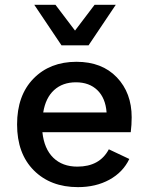

<svg xmlns="http://www.w3.org/2000/svg" viewBox="-20 -766 618 796"><path d="M460 -746.1 347.2 -578.1H234.9L122.1 -746.1H210L291 -639.2L372.1 -746.1ZM303.2 9.8Q189.5 9.8 120.1 -59.8Q50.8 -129.4 50.8 -250Q50.8 -370.6 118.9 -440.2Q187 -509.8 296.9 -509.8Q402.8 -509.8 464.4 -445.3Q525.9 -380.9 525.9 -279.8Q525.9 -248 522 -217.8H155.8Q163.1 -148.9 200.9 -112.1Q238.8 -75.2 300.8 -75.2Q393.1 -75.2 431.2 -147L516.1 -106.9Q489.7 -51.8 433.6 -21Q377.4 9.8 303.2 9.8ZM159.2 -299.8H421.9Q417.5 -359.4 383.8 -392.1Q350.1 -424.8 294.9 -424.8Q239.7 -424.8 204.3 -392.6Q168.9 -360.4 159.2 -299.8Z"/></svg>

Font: Work Sans Medium
Style: Regular
Weight: 500
Designer: Wei Huang
Foundry: Wei Huang
Version: Version 2.012